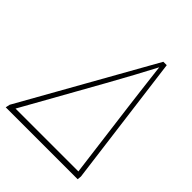

<svg xmlns="http://www.w3.org/2000/svg" viewBox="-239 -837 957 957"><g transform="rotate(45 240.0 -358.0)"><path d="M-39 0 -34 -23 356 -716H380L470 -21L468 0ZM0 -30H443L391 -435Q385 -481 379.5 -527.5Q374 -574 369 -614.5Q364 -655 361 -682Q334 -630 299.5 -566.5Q265 -503 227 -435Z"/></g></svg>

Font: Noto Sans Disp Thin
Style: Italic
Weight: 100
Italic angle: -12°
Designer: Monotype Design Team
Foundry: Monotype Imaging Inc.
Version: Version 2.000;GOOG;noto-source:20170915:90ef993387c0